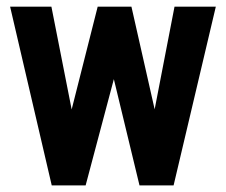

<svg xmlns="http://www.w3.org/2000/svg" viewBox="-20 -563 686 583"><path d="M137.1 0H240L325.7 -322.7L403.6 0H507.1L635.3 -542.7H509.9L449.6 -231.1L379.1 -542.7H276.6L197.6 -230.7L136.1 -542.7H10.7Z"/></svg>

Font: Secuela Black
Style: Regular
Weight: 900
Designer: Fernando Haro
Foundry: deFharo
Version: Version 1.704